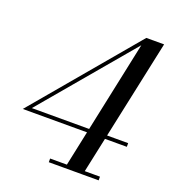

<svg xmlns="http://www.w3.org/2000/svg" viewBox="-136 -855 866 959"><g transform="rotate(20 297.0 -375.0)"><path d="M317 0 466.5 -707 60 -225H572V-205.5H19L477.5 -750H572L412 0ZM232 0V-19.5H497V0Z"/></g></svg>

Font: Bodoni Moda SC
Style: Italic
Weight: 400
Italic angle: -13°
Designer: Owen Earl
Foundry: indestructible type
Version: Version 2.005